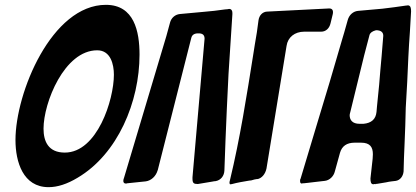

<svg xmlns="http://www.w3.org/2000/svg" viewBox="-20 -771 1720 794"><path d="M557 -545C557 -641 535 -751 418 -751C194 -751 44 -388 44 -192C44 -102 75 3 181 3C218 3 258 -10 301 -36C467 -134 557 -350 557 -545ZM248 -140C180 -140 160 -186 160 -239C160 -346 246 -563 382 -563C438 -563 451 -504 451 -462C451 -358 382 -140 248 -140Z M941 -712V-718C941 -728 936 -734 929 -734C927 -734 925 -734 922 -733L910 -732C881 -728 851 -724 822 -722L724 -713C704 -711 688 -697 683 -677L668 -622L493 -36C491 -31 490 -27 490 -23C490 -17 493 -12 500 -12C502 -12 504 -12 506 -13L583 -21C605 -24 625 -42 632 -67V-66C678 -249 725 -432 771 -614C774 -627 784 -633 799 -633H802C818 -633 826 -626 826 -611L776 -38V-32C776 -14 781 -10 798 -10L858 -20C863 -21 868 -22 872 -22C893 -26 907 -43 908 -66C911 -150 914 -236 918 -320L925 -465Z M1356 -712C1357 -715 1357 -719 1357 -722C1357 -729 1353 -736 1342 -736H1340L1084 -723C1066 -722 1052 -708 1049 -687C1045 -654 1040 -620 1034 -588L1028 -550C1000 -374 973 -200 931 -26C930 -22 929 -19 929 -16C929 -12 930 -9 932 -9C934 -9 937 -9 940 -10C962 -16 986 -20 1010 -24L1019 -25C1028 -28 1037 -30 1045 -31L1044 -30C1063 -34 1077 -51 1082 -74L1165 -581C1170 -617 1199 -640 1238 -640H1308C1327 -640 1342 -653 1347 -675Z M1541 -11C1554 -13 1565 -15 1577 -17C1584 -19 1593 -20 1600 -21L1617 -23C1635 -26 1647 -42 1649 -62C1650 -99 1651 -138 1653 -175C1654 -202 1655 -227 1656 -252L1658 -326C1660 -361 1662 -397 1664 -432C1667 -501 1670 -571 1675 -638L1680 -724C1680 -738 1678 -748 1667 -749L1662 -748H1659C1627 -743 1594 -739 1561 -735L1460 -726C1441 -724 1424 -710 1418 -688C1413 -670 1408 -653 1403 -635L1397 -615C1364 -500 1321 -356 1293 -265L1223 -32C1221 -29 1221 -27 1221 -26C1221 -24 1221 -23 1221 -21C1221 -15 1224 -12 1228 -12L1232 -13H1236L1254 -15C1265 -16 1276 -18 1288 -19C1296 -20 1305 -21 1314 -22L1323 -23C1342 -25 1360 -41 1365 -63L1386 -139C1394 -167 1414 -181 1447 -181H1473C1511 -181 1522 -162 1522 -133L1521 -114L1512 -33C1512 -19 1514 -9 1524 -9L1529 -10H1531L1530 -9L1534 -10H1531ZM1558 -537C1554 -496 1551 -457 1548 -421C1545 -389 1542 -360 1539 -331L1537 -308C1534 -278 1516 -262 1483 -259H1467C1437 -259 1426 -275 1426 -295C1426 -297 1427 -302 1429 -309C1448 -386 1467 -464 1486 -542L1508 -626C1511 -636 1520 -642 1535 -646C1555 -646 1565 -638 1565 -623Z"/></svg>

Font: Bangerz
Style: Regular
Weight: 400
Designer: vernon adams
Foundry: Vernon Adams
Version: Version 2.10;December 28, 2023;FontCreator 13.0.0.2683 64-bi